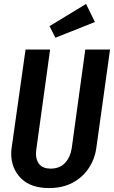

<svg xmlns="http://www.w3.org/2000/svg" viewBox="-20 -943 580 977"><path d="M470 -189Q462 -133 431 -86.5Q400 -40 349 -13Q298 14 230 14Q136 14 86.5 -36Q37 -86 37 -162Q37 -180 40 -196L110 -691H235L165 -184Q163 -168 163 -162Q163 -126 181.5 -105.5Q200 -85 238 -85Q284 -85 311 -114Q338 -143 345 -189L414 -691H540ZM418 -923 463 -831 262 -751 232 -810Z"/></svg>

Font: Fira Sans Extra Condensed Medium
Style: Italic
Weight: 500
Width: 3
Italic angle: -8°
Designer: Carrois Corporate & Edenspiekermann AG
Foundry: Carrois Corporate GbR & Edenspiekermann AG
Version: Version 4.203